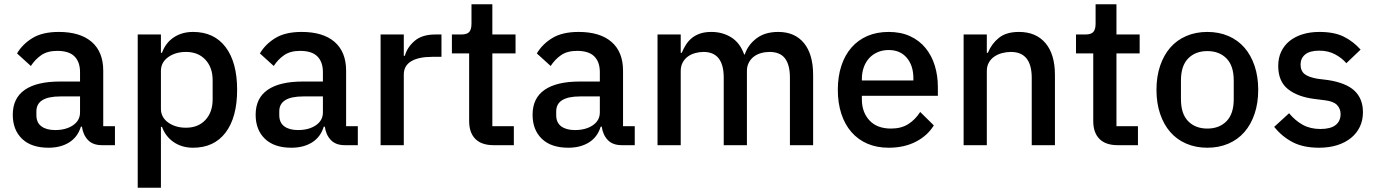

<svg xmlns="http://www.w3.org/2000/svg" viewBox="-20 -682 6468 902"><path d="M459 0Q416 0 393 -24.5Q370 -49 365 -87H360Q345 -38 305 -13Q265 12 208 12Q127 12 83.5 -30Q40 -72 40 -143Q40 -221 96.5 -260Q153 -299 262 -299H356V-343Q356 -391 330 -417Q304 -443 249 -443Q203 -443 174 -423Q145 -403 125 -372L60 -431Q86 -475 133 -503.5Q180 -532 256 -532Q357 -532 411 -485Q465 -438 465 -350V-89H520V0ZM239 -71Q290 -71 323 -93.5Q356 -116 356 -154V-229H264Q151 -229 151 -159V-141Q151 -106 174.5 -88.5Q198 -71 239 -71Z M627 -520H736V-434H741Q758 -481 796.5 -506.5Q835 -532 887 -532Q986 -532 1040 -460.5Q1094 -389 1094 -260Q1094 -131 1040 -59.5Q986 12 887 12Q835 12 796.5 -14Q758 -40 741 -86H736V200H627ZM854 -82Q911 -82 945 -118.5Q979 -155 979 -215V-305Q979 -365 945 -401.5Q911 -438 854 -438Q804 -438 770 -413.5Q736 -389 736 -349V-171Q736 -131 770 -106.5Q804 -82 854 -82Z M1600 0Q1557 0 1534 -24.5Q1511 -49 1506 -87H1501Q1486 -38 1446 -13Q1406 12 1349 12Q1268 12 1224.5 -30Q1181 -72 1181 -143Q1181 -221 1237.5 -260Q1294 -299 1403 -299H1497V-343Q1497 -391 1471 -417Q1445 -443 1390 -443Q1344 -443 1315 -423Q1286 -403 1266 -372L1201 -431Q1227 -475 1274 -503.5Q1321 -532 1397 -532Q1498 -532 1552 -485Q1606 -438 1606 -350V-89H1661V0ZM1380 -71Q1431 -71 1464 -93.5Q1497 -116 1497 -154V-229H1405Q1292 -229 1292 -159V-141Q1292 -106 1315.5 -88.5Q1339 -71 1380 -71Z M1768 0V-520H1877V-420H1882Q1893 -460 1928 -490Q1963 -520 2025 -520H2054V-415H2011Q1946 -415 1911.5 -394Q1877 -373 1877 -332V0Z M2299 0Q2242 0 2213 -29.5Q2184 -59 2184 -113V-431H2103V-520H2147Q2174 -520 2184.5 -532Q2195 -544 2195 -571V-662H2293V-520H2402V-431H2293V-89H2394V0Z M2901 0Q2858 0 2835 -24.5Q2812 -49 2807 -87H2802Q2787 -38 2747 -13Q2707 12 2650 12Q2569 12 2525.5 -30Q2482 -72 2482 -143Q2482 -221 2538.5 -260Q2595 -299 2704 -299H2798V-343Q2798 -391 2772 -417Q2746 -443 2691 -443Q2645 -443 2616 -423Q2587 -403 2567 -372L2502 -431Q2528 -475 2575 -503.5Q2622 -532 2698 -532Q2799 -532 2853 -485Q2907 -438 2907 -350V-89H2962V0ZM2681 -71Q2732 -71 2765 -93.5Q2798 -116 2798 -154V-229H2706Q2593 -229 2593 -159V-141Q2593 -106 2616.5 -88.5Q2640 -71 2681 -71Z M3069 0V-520H3178V-434H3183Q3191 -454 3202.5 -472Q3214 -490 3230.5 -503.5Q3247 -517 3269.5 -524.5Q3292 -532 3322 -532Q3375 -532 3416 -506Q3457 -480 3476 -426H3479Q3493 -470 3533 -501Q3573 -532 3636 -532Q3714 -532 3757 -479.5Q3800 -427 3800 -330V0H3691V-317Q3691 -377 3668 -407.5Q3645 -438 3595 -438Q3574 -438 3555 -432.5Q3536 -427 3521.5 -416Q3507 -405 3498 -388Q3489 -371 3489 -349V0H3380V-317Q3380 -438 3285 -438Q3265 -438 3245.5 -432.5Q3226 -427 3211 -416Q3196 -405 3187 -388Q3178 -371 3178 -349V0Z M4155 12Q4099 12 4055 -7Q4011 -26 3980 -61.5Q3949 -97 3932.5 -147.5Q3916 -198 3916 -260Q3916 -322 3932.5 -372.5Q3949 -423 3980 -458.5Q4011 -494 4055 -513Q4099 -532 4155 -532Q4212 -532 4255.5 -512Q4299 -492 4328 -456.5Q4357 -421 4371.5 -374Q4386 -327 4386 -273V-232H4029V-215Q4029 -155 4064.5 -116.5Q4100 -78 4166 -78Q4214 -78 4247 -99Q4280 -120 4303 -156L4367 -93Q4338 -45 4283 -16.5Q4228 12 4155 12ZM4155 -447Q4127 -447 4103.5 -437Q4080 -427 4063.5 -409Q4047 -391 4038 -366Q4029 -341 4029 -311V-304H4271V-314Q4271 -374 4240 -410.5Q4209 -447 4155 -447Z M4507 0V-520H4616V-434H4621Q4638 -476 4672.5 -504Q4707 -532 4767 -532Q4847 -532 4891.5 -479.5Q4936 -427 4936 -330V0H4827V-316Q4827 -438 4729 -438Q4708 -438 4687.5 -432.5Q4667 -427 4651 -416Q4635 -405 4625.5 -388Q4616 -371 4616 -348V0Z M5231 0Q5174 0 5145 -29.5Q5116 -59 5116 -113V-431H5035V-520H5079Q5106 -520 5116.5 -532Q5127 -544 5127 -571V-662H5225V-520H5334V-431H5225V-89H5326V0Z M5652 12Q5598 12 5553.5 -7Q5509 -26 5478 -61.5Q5447 -97 5430 -147.5Q5413 -198 5413 -260Q5413 -322 5430 -372.5Q5447 -423 5478 -458.5Q5509 -494 5553.5 -513Q5598 -532 5652 -532Q5706 -532 5750.5 -513Q5795 -494 5826 -458.5Q5857 -423 5874 -372.5Q5891 -322 5891 -260Q5891 -198 5874 -147.5Q5857 -97 5826 -61.5Q5795 -26 5750.5 -7Q5706 12 5652 12ZM5652 -78Q5708 -78 5742 -112.5Q5776 -147 5776 -216V-304Q5776 -373 5742 -407.5Q5708 -442 5652 -442Q5596 -442 5562 -407.5Q5528 -373 5528 -304V-216Q5528 -147 5562 -112.5Q5596 -78 5652 -78Z M6177 12Q6103 12 6053 -14Q6003 -40 5966 -86L6036 -150Q6065 -115 6100.5 -95.5Q6136 -76 6183 -76Q6231 -76 6254.5 -94.5Q6278 -113 6278 -146Q6278 -171 6261.5 -188.5Q6245 -206 6204 -211L6156 -217Q6076 -227 6030.5 -263.5Q5985 -300 5985 -372Q5985 -410 5999 -439.5Q6013 -469 6038.5 -489.5Q6064 -510 6099.5 -521Q6135 -532 6178 -532Q6248 -532 6292.5 -510Q6337 -488 6372 -449L6305 -385Q6285 -409 6252.5 -426.5Q6220 -444 6178 -444Q6133 -444 6111.5 -426Q6090 -408 6090 -379Q6090 -349 6109 -334Q6128 -319 6170 -312L6218 -306Q6304 -293 6343.5 -255.5Q6383 -218 6383 -155Q6383 -117 6368.5 -86.5Q6354 -56 6327 -34Q6300 -12 6262 0Q6224 12 6177 12Z"/></svg>

Font: IBM Plex Sans Arabic Medium
Style: Regular
Weight: 500
Designer: Mike Abbink, Paul van der Laan, Pieter van Rosmalen, Wael Morcos, Khajak Apelian
Foundry: Bold Monday
Version: Version 1.1